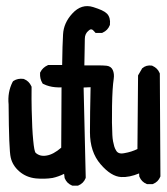

<svg xmlns="http://www.w3.org/2000/svg" viewBox="-20 -579 540 620"><path d="M212.4 20Q195.8 13.2 189 -3.4L188.5 -4.4V-5.9L187 -17.6Q168 -8.3 149.9 -4.4Q137.7 -2.4 124 -2Q110.4 -1.5 95.7 -2.9Q64.5 -6.3 42.5 -25.4Q20.5 -44.4 14.6 -70.3Q8.8 -94.2 7.8 -241.7Q3.9 -281.2 20.5 -314L22 -316.4L23.9 -317.9Q37.6 -326.7 56.2 -324.2L57.1 -323.7L58.6 -323.2Q73.7 -316.9 81.1 -300.8L82 -298.8V-296.9Q81.5 -258.8 82.3 -225.3Q83 -191.9 84.2 -168Q85.4 -144 87.2 -126Q88.9 -107.9 90.8 -98.1Q92.8 -88.4 94.7 -85.9Q108.9 -72.8 130.4 -76.7Q152.3 -80.1 177.7 -102.1L178.7 -296.9Q168 -296.4 158 -297.4Q147.9 -298.3 138.7 -300.8Q129.4 -303.2 120.6 -307.6L118.2 -308.6L116.7 -311Q108.4 -324.7 109.4 -342.3V-344.2L110.4 -346.2Q117.7 -360.8 133.8 -368.2L135.7 -369.1H137.7H180.7Q181.6 -436 183.6 -467.8Q185.5 -504.9 213.4 -535.2Q243.2 -567.9 280.8 -556.2Q297.9 -550.8 308.6 -545.9Q319.3 -541 325.7 -534.7Q337.4 -522 335 -500V-498.5L334.5 -497.6Q328.1 -481 311.5 -473.6L309.6 -472.7H307.6H293H288.6L285.6 -476.1Q279.8 -483.4 275.6 -484.1Q271.5 -484.9 266.6 -480.5Q253.9 -470.7 253.9 -453.6Q253.9 -443.4 253.4 -421.9Q252.9 -400.4 252.4 -367.7Q279.8 -368.2 297.4 -367.9Q314.9 -367.7 324.7 -366.7Q338.9 -364.7 344.2 -352.8Q349.6 -340.8 347.2 -324.2Q342.8 -295.9 341.8 -236.8Q340.8 -176.8 342.8 -143.1Q343.3 -132.3 345 -123Q346.7 -113.8 348.9 -106.4Q351.1 -99.1 354.5 -93.8Q361.3 -80.1 381.8 -84.5Q393.1 -86.4 403.8 -89.8Q414.6 -93.3 423.8 -97.7L425.8 -333V-335.4L427.2 -337.9L438 -356.4L438.5 -357.9L439.9 -358.9Q452.1 -369.6 470.2 -367.2L471.7 -366.7L472.7 -366.2Q488.8 -358.9 495.1 -343.8L496.1 -341.8V-339.8L498 -11.7V-9.8L497.6 -8.3Q494.1 0 488.3 5.9Q482.4 11.7 474.1 15.1L472.7 15.6H470.7H457H455.1L453.6 15.1Q437 8.3 430.2 -8.3L429.7 -9.3V-10.7L429.2 -19Q397.5 -5.9 371.6 -7.3Q338.9 -8.8 304.7 -48.8Q270.5 -88.4 270.5 -151.9Q270.5 -180.2 271 -216.8Q271.5 -253.4 272.5 -297.4L250 -296.4L256.8 -6.8V-5.4L256.3 -3.4Q249.5 13.2 232.9 20L231.4 20.5H229.5H215.8H213.9Z"/></svg>

Font: NaikaiFont
Style: Bold
Weight: 700
Version: Version 1.89